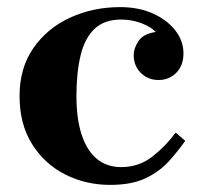

<svg xmlns="http://www.w3.org/2000/svg" viewBox="-20 -510 562 540"><path d="M290 10Q221 10 163 -19.5Q105 -49 70 -105Q35 -161 35 -240Q35 -319 74 -375Q113 -431 177.5 -460.5Q242 -490 318 -490Q370 -490 410 -472Q450 -454 473 -424.5Q496 -395 496 -360Q496 -326 476 -305.5Q456 -285 426 -285Q396 -285 376 -305Q356 -325 356 -355Q356 -374 369.5 -394.5Q383 -415 418 -420Q404 -435 377 -445Q350 -455 321 -455Q273 -455 245.5 -428.5Q218 -402 206.5 -353.5Q195 -305 195 -240Q195 -176 209.5 -131.5Q224 -87 252 -63.5Q280 -40 321 -40Q371 -40 409 -70Q447 -100 474 -137L501 -114Q480 -84 454 -55.5Q428 -27 389 -8.5Q350 10 290 10Z"/></svg>

Font: Brygada 1918
Style: Regular
Weight: 400
Designer: Mateusz Machalski | Borys Kosmynka | Przemek Hoffer
Foundry: NIEPODLEGLA 2018
Version: Version 3.006